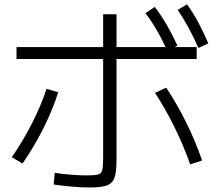

<svg xmlns="http://www.w3.org/2000/svg" viewBox="-20 -833 978 868"><path d="M222.7 1 227.5 -51.8Q255.4 -46.9 297.4 -43.5Q339.4 -40 371.1 -40Q409.2 -40 423.3 -44.2Q437.5 -48.3 441.9 -63Q446.3 -77.6 446.3 -116.2V-566.4H54.7V-620.1H446.3V-768.6H506.8V-620.1H728.5Q706.1 -667.5 684.6 -703.9Q663.1 -740.2 637.7 -773.4L679.7 -801.8Q709 -763.2 733.2 -721.7Q757.3 -680.2 782.2 -627L769 -620.1H869.1V-566.4H506.8V-110.4Q506.8 -54.7 497.6 -29.3Q488.3 -3.9 462.9 5.4Q437.5 14.6 381.8 14.6Q349.6 14.6 303.2 10.5Q256.8 6.3 222.7 1ZM190.4 -431.6 243.2 -416Q218.8 -338.4 177 -254.6Q135.3 -170.9 82 -93.8L33.2 -122.1Q85 -197.3 126 -278.1Q167 -358.9 190.4 -431.6ZM680.7 -413.1 731.4 -436.5Q780.3 -363.3 822.5 -277.8Q864.7 -192.4 893.6 -107.4L839.8 -89.8Q810.5 -173.3 768.6 -258.5Q726.6 -343.8 680.7 -413.1ZM783.2 -788.1 825.2 -813.5Q853.5 -774.9 875.7 -733.4Q897.9 -691.9 921.9 -636.7L877 -616.2Q853.5 -668.9 831.3 -709.7Q809.1 -750.5 783.2 -788.1Z"/></svg>

Font: Pretendard JP Light
Style: Regular
Weight: 300
Designer: Base glyphs from Inter by Rasmus Andersson; Hangeul glyphs from Noto Sans CJK(Source Han Sans) by Jang Soo-young and Kan
Foundry: Kil Hyung-jin
Version: Version 1.309